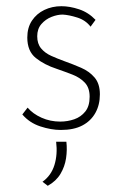

<svg xmlns="http://www.w3.org/2000/svg" viewBox="-20 -411 396 619"><path d="M176 8Q145 8 110 -3.5Q75 -15 52 -42L69 -64Q86 -44 114 -31.5Q142 -19 174 -19Q198 -19 219.5 -26.5Q241 -34 255 -51.5Q269 -69 269 -99Q269 -128 253.5 -144.5Q238 -161 213.5 -170.5Q189 -180 163 -189Q123 -202 95.5 -224Q68 -246 68 -290Q68 -322 83 -344.5Q98 -367 123 -379Q148 -391 178 -391Q205 -391 235 -381Q265 -371 288 -347L272 -325Q256 -346 229 -354.5Q202 -363 182 -364Q165 -364 146 -356.5Q127 -349 113.5 -333.5Q100 -318 100 -294Q100 -270 112.5 -255Q125 -240 145 -231Q165 -222 187 -214Q215 -204 241.5 -192.5Q268 -181 285 -161Q302 -141 302 -107Q302 -73 287.5 -47Q273 -21 245.5 -6.5Q218 8 176 8ZM134 188 117 175Q145 155 155.5 121Q166 87 161 46H194Q197 72 193 99Q189 126 175 149.5Q161 173 134 188Z"/></svg>

Font: Josefin Sans Thin ExtraLight
Style: Regular
Weight: 250
Version: Version 2.001